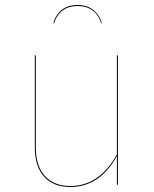

<svg xmlns="http://www.w3.org/2000/svg" viewBox="-20 -738 615 767"><path d="M451 0H447V-115Q379 9 261 9Q194 9 156.5 -32Q119 -73 119 -150V-517H123V-150Q123 -75 159.5 -35Q196 5 261 5Q377 5 447 -121V-517H451ZM387 -645H384Q374 -678 350 -696Q326 -714 290 -714Q254 -714 230 -696Q206 -678 196 -645H193Q201 -677 225.5 -697.5Q250 -718 290 -718Q329 -718 353.5 -697.5Q378 -677 387 -645Z"/></svg>

Font: FiraGO Four
Style: Regular
Weight: 100
Designer: bBox Type
Foundry: bBox Type GmbH
Version: Version 1.001